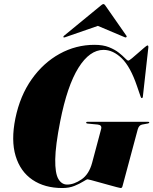

<svg xmlns="http://www.w3.org/2000/svg" viewBox="-20 -938 772 968"><path d="M456.5 -712Q499.5 -712 529.5 -700Q559.5 -688 579.2 -672.2Q599 -656.5 610.2 -644.5Q621.5 -632.5 627 -632.5Q631 -632.5 645 -644Q659 -655.5 676.2 -670.8Q693.5 -686 707 -697.5Q720.5 -709 723.5 -709Q728.5 -709 728 -699.5L700.5 -453Q700 -443.5 695 -443.5Q691 -443.5 688.5 -452L670.5 -504.5Q637.5 -601.5 593.8 -644Q550 -686.5 502 -686.5Q432 -686.5 375.5 -596.2Q319 -506 283.5 -326Q259.5 -204 258.5 -134.5Q257.5 -65 274 -36.2Q290.5 -7.5 318.5 -7.5Q353 -7.5 391 -33.5Q429 -59.5 444.5 -117.5L490 -288Q495 -307.5 473 -310L421 -315Q414.5 -315.5 414.5 -320Q414.5 -324 421.5 -324H726.5Q732.5 -324 732.5 -320.5Q732.5 -317 726 -315.5L696.5 -310Q680.5 -307 674.5 -286L599 -4.5Q597 4.5 594.8 7.2Q592.5 10 588 10Q585.5 10 568.5 5.5Q551.5 1 528 -5.5Q504.5 -12 481 -18.5Q457.5 -25 441 -29.5Q424.5 -34 422 -34Q417 -34 399.8 -23Q382.5 -12 355.8 -1Q329 10 294.5 10Q205 10 143.8 -31.5Q82.5 -73 58.8 -151.5Q35 -230 57.5 -341Q81 -455.5 139.8 -538.5Q198.5 -621.5 280.8 -666.8Q363 -712 456.5 -712ZM309 -750.5Q302.5 -748 300 -750Q298 -753 302.5 -757.5L489.5 -911Q496.5 -917.5 501.5 -917.5Q506 -917.5 510.5 -911L617.5 -757.5Q620.5 -753 616 -750Q614 -748 608.5 -750.5L473.5 -807.5Z"/></svg>

Font: Fraunces 144pt Black
Style: Italic
Weight: 900
Italic angle: -16°
Version: Version 1.000;[0bf87f6ff]